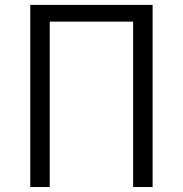

<svg xmlns="http://www.w3.org/2000/svg" viewBox="-20 -751 734 771"><path d="M101.6 0V-731.4H592.8V0H514.6V-664.1H179.7V0Z"/></svg>

Font: Gothic A1
Style: Regular
Weight: 400
Designer: HanYang I&C Co.,Ltd.
Foundry: HanYang I&C Co.,Ltd.
Version: Version 2.50